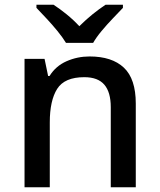

<svg xmlns="http://www.w3.org/2000/svg" viewBox="-20 -786 670 806"><path d="M356 -549Q450 -549 500 -502Q550 -455 550 -351V0H445V-336Q445 -399 418 -430.5Q391 -462 334 -462Q251 -462 220 -413Q189 -364 189 -272V0H83V-539H167L182 -467H188Q214 -509 259.5 -529Q305 -549 356 -549ZM257 -606Q243 -629 221 -656Q199 -683 175 -708.5Q151 -734 133 -753V-766H205Q231 -749 259.5 -726Q288 -703 313 -676Q340 -703 368.5 -726Q397 -749 423 -766H496V-753Q478 -734 453.5 -708.5Q429 -683 406.5 -656Q384 -629 371 -606Z"/></svg>

Font: Noto Sans Vithkuqi Medium
Style: Regular
Weight: 500
Version: Version 1.001